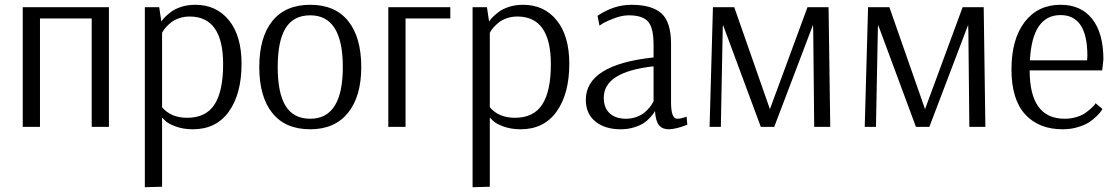

<svg xmlns="http://www.w3.org/2000/svg" viewBox="-20 -530 4661 802"><path d="M75 0V-500H435V0H363V-453H147V0Z M585 252V-500H645L654 -440Q659 -448 667 -456.5Q675 -465 692 -478.5Q709 -492 736 -501Q763 -510 796 -510Q884 -510 936.5 -445Q989 -380 989 -264Q989 -138 936 -64Q883 10 786 10Q745 10 713 -2Q681 -14 670 -26L658 -38H657V250ZM762 -38Q840 -38 876 -93.5Q912 -149 912 -262Q912 -461 772 -461Q749 -461 728.5 -454Q708 -447 695.5 -437Q683 -427 674 -417Q665 -407 661 -400L657 -393V-82Q694 -38 762 -38Z M1276 10Q1172 10 1117.5 -58Q1063 -126 1063 -250Q1063 -374 1117.5 -442Q1172 -510 1276 -510Q1380 -510 1434.5 -442Q1489 -374 1489 -250Q1489 -127 1433.5 -58.5Q1378 10 1276 10ZM1276 -34Q1412 -34 1412 -250Q1412 -466 1276 -466Q1206 -466 1173 -412.5Q1140 -359 1140 -250Q1140 -141 1173 -87.5Q1206 -34 1276 -34Z M1602 0V-500H1861V-453H1674V0Z M1954 252V-500H2014L2023 -440Q2028 -448 2036 -456.5Q2044 -465 2061 -478.5Q2078 -492 2105 -501Q2132 -510 2165 -510Q2253 -510 2305.5 -445Q2358 -380 2358 -264Q2358 -138 2305 -64Q2252 10 2155 10Q2114 10 2082 -2Q2050 -14 2039 -26L2027 -38H2026V250ZM2131 -38Q2209 -38 2245 -93.5Q2281 -149 2281 -262Q2281 -461 2141 -461Q2118 -461 2097.5 -454Q2077 -447 2064.5 -437Q2052 -427 2043 -417Q2034 -407 2030 -400L2026 -393V-82Q2063 -38 2131 -38Z M2573 10Q2507 10 2467 -22.5Q2427 -55 2427 -113Q2427 -260 2710 -290V-343Q2710 -414 2687 -440Q2664 -466 2606 -466Q2580 -466 2549.5 -455Q2519 -444 2501 -434L2484 -423L2476 -464Q2544 -510 2617 -510Q2703 -510 2743 -474Q2783 -438 2783 -347V-102Q2783 -34 2809 -34Q2816 -34 2825.5 -36Q2835 -38 2841 -40L2848 -43L2851 -9Q2802 10 2773 10Q2747 10 2733 -6.5Q2719 -23 2716 -65H2715Q2714 -62 2710.5 -57Q2707 -52 2695.5 -39Q2684 -26 2669 -16Q2654 -6 2628.5 2Q2603 10 2573 10ZM2595 -34Q2618 -34 2638.5 -41.5Q2659 -49 2671.5 -59.5Q2684 -70 2693 -81Q2702 -92 2706 -100L2710 -107V-253Q2502 -230 2502 -122Q2502 -79 2527 -56.5Q2552 -34 2595 -34Z M2944 0 2958 -500H3047L3196 -74L3353 -500H3441L3448 0H3381L3377 -397L3376 -426L3214 0H3158L3000 -426L2999 -415L2991 0Z M3592 0 3606 -500H3695L3844 -74L4001 -500H4089L4096 0H4029L4025 -397L4024 -426L3862 0H3806L3648 -426L3647 -415L3639 0Z M4419 10Q4319 10 4262 -52.5Q4205 -115 4205 -240Q4205 -366 4260 -438Q4315 -510 4410 -510Q4496 -510 4542.5 -450.5Q4589 -391 4589 -282L4584 -236H4281Q4281 -34 4427 -34Q4452 -34 4474.5 -40.5Q4497 -47 4511 -56.5Q4525 -66 4536 -76Q4547 -86 4552 -92L4556 -99L4585 -75Q4583 -72 4579.5 -66Q4576 -60 4561.5 -45.5Q4547 -31 4529.5 -19.5Q4512 -8 4482.5 1Q4453 10 4419 10ZM4282 -278H4521Q4522 -288 4522 -297Q4522 -467 4410 -467Q4292 -467 4282 -278Z"/></svg>

Font: Arsenal
Style: Regular
Weight: 400
Designer: Andrij Shevchenko
Foundry: Stairsfor
Version: Version 2.001;PS 002.001;hotconv 1.0.88;makeotf.lib2.5.64775